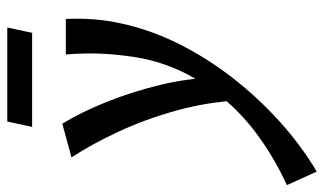

<svg xmlns="http://www.w3.org/2000/svg" viewBox="-260 -418 912 541"><g transform="rotate(-90 196.5 -147.0)"><path d="M-16 289 -54 205Q17 172 77 129.5Q137 87 182 35.5Q227 -16 257.5 -74.5Q288 -133 302 -198Q312 -249 315.5 -304Q319 -359 314 -418H414Q416 -379 413 -339.5Q410 -300 401 -260Q383 -178 343.5 -99Q304 -20 248 52Q192 124 125 184.5Q58 245 -16 289ZM185 72Q180 -20 156 -106.5Q132 -193 97 -268.5Q62 -344 24 -402L119 -428Q153 -372 181.5 -300Q210 -228 228.5 -151Q247 -74 249 1ZM110 -513 125 -583H390L375 -513Z"/></g></svg>

Font: Ysabeau Office SemiBold
Style: Italic
Weight: 600
Italic angle: -12°
Designer: Christian Thalmann (Catharsis Fonts)
Version: Version 2.001;gftools[0.9.30]; featfreeze: tnum,lnum,ss02